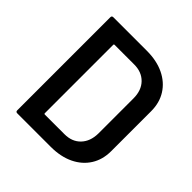

<svg xmlns="http://www.w3.org/2000/svg" viewBox="-185 -844 989 989"><g transform="rotate(45 309.0 -350.0)"><path d="M75 -11V-689Q75 -700 86 -700H330Q402 -700 455 -674.5Q508 -649 537 -603Q566 -557 566 -496V-204Q566 -143 537 -97Q508 -51 455 -25.5Q402 0 330 0H86Q75 0 75 -11ZM191 -96H334Q389 -96 421.5 -130Q454 -164 455 -221V-478Q455 -536 422 -570Q389 -604 334 -604H191Q186 -604 186 -599V-101Q186 -96 191 -96Z"/></g></svg>

Font: Barlow GEO Semi Bold
Style: Regular
Weight: 600
Designer: Jeremy Tribby
Foundry: Tribby Type
Version: Version 1.408